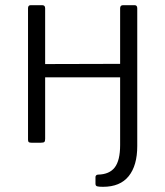

<svg xmlns="http://www.w3.org/2000/svg" viewBox="-20 -550 637 740"><path d="M509 -130V13Q509 88 476 129Q443 170 377 170Q360 170 354 168Q348 166 348 158V132Q348 129 350.5 126Q353 123 358 123Q402 122 422.5 95Q443 68 443 9V-130ZM154 -518V-15Q154 -6 151 -3Q148 0 138 0H101Q93 0 90.5 -2.5Q88 -5 88 -12V-518Q88 -530 98 -530H143Q154 -530 154 -518ZM509 -518V-15Q509 -6 506 -3Q503 0 494 0H457Q448 0 445.5 -2.5Q443 -5 443 -12V-518Q443 -530 454 -530H499Q509 -530 509 -518ZM121 -252Q112 -252 112 -261V-295Q112 -303 120 -303L477 -304Q485 -304 485 -296V-261Q485 -252 476 -252Z"/></svg>

Font: Libre Franklin Light
Style: Regular
Weight: 300
Designer: Pablo Impallari, Rodrigo Fuenzalida, Nhung Nguyen
Foundry: Impallari Type
Version: Version 3.000